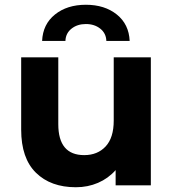

<svg xmlns="http://www.w3.org/2000/svg" viewBox="-20 -779 727 807"><path d="M614 -538V0H466V-64Q435 -29 392 -10.5Q349 8 299 8Q193 8 131 -53Q69 -114 69 -234V-538H225V-257Q225 -127 334 -127Q390 -127 424 -163.5Q458 -200 458 -272V-538ZM341 -759Q420 -759 471 -718Q522 -677 525 -607H427Q426 -639 401.5 -658.5Q377 -678 341 -678Q305 -678 280.5 -658.5Q256 -639 255 -607H157Q160 -677 211 -718Q262 -759 341 -759Z"/></svg>

Font: mBank
Style: Bold
Weight: 700
Designer: Julieta Ulanovsky
Foundry: Julieta Ulanovsky
Version: Version 7.200